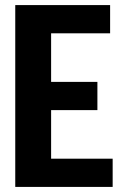

<svg xmlns="http://www.w3.org/2000/svg" viewBox="-20 -735 483 755"><path d="M181 -302V-111H423V0H40V-715H413V-604H181V-413H363V-302Z"/></svg>

Font: Akshar SemiBold
Style: Regular
Weight: 600
Designer: Tall Chai
Foundry: Tall Chai
Version: Version 1.000